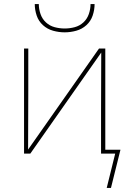

<svg xmlns="http://www.w3.org/2000/svg" viewBox="-20 -760 640 950"><path d="M300 -600Q271 -600 242.5 -608Q214 -616 192.5 -635.5Q171 -655 161.5 -683Q152 -711 152 -740H172Q172 -715 180.5 -690.5Q189 -666 207.5 -649Q226 -632 250.5 -625.5Q275 -619 300 -619Q325 -619 349.5 -625.5Q374 -632 392.5 -649Q411 -666 419.5 -690.5Q428 -715 428 -740H448Q448 -711 438.5 -683Q429 -655 407.5 -635.5Q386 -616 357.5 -608Q329 -600 300 -600ZM529 170H508L550 0H480V-208Q480 -281 480.5 -354Q481 -427 481 -500L130 0H99V-520H120V-312Q120 -239 119.5 -166Q119 -93 119 -20L470 -520H501V-19H576Z"/></svg>

Font: Iosevka Thin Extended
Style: Regular
Weight: 100
Width: 7
Monospace: yes
Designer: Belleve Invis
Foundry: Belleve Invis
Version: Version 32.5.0; ttfautohint (v1.8.4)